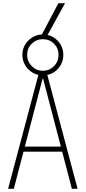

<svg xmlns="http://www.w3.org/2000/svg" viewBox="-20 -1190 540 1210"><path d="M31 0 225 -730H275L469 0H433L252 -693H248L67 0ZM114 -234V-266H386V-234ZM250 -715Q215 -715 185.5 -732.5Q156 -750 138.5 -779Q121 -808 121 -844Q121 -880 138.5 -909Q156 -938 185.5 -955.5Q215 -973 250 -973Q286 -973 315.5 -955.5Q345 -938 362 -909Q379 -880 379 -844Q379 -808 362 -779Q345 -750 316 -732.5Q287 -715 250 -715ZM250 -744Q292 -744 320.5 -773.5Q349 -803 349 -844Q349 -886 320.5 -914.5Q292 -943 250 -943Q209 -943 180 -914.5Q151 -886 151 -844Q151 -803 180 -773.5Q209 -744 250 -744ZM269 -950H232L348 -1170H390Z"/></svg>

Font: M PLUS Code Latin ExtraLight
Style: Regular
Weight: 250
Designer: Coji Morishita
Foundry: UNDERFOREST DESIGN
Version: Version 1.002; ttfautohint (v1.8.3)